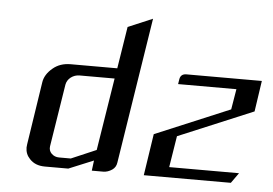

<svg xmlns="http://www.w3.org/2000/svg" viewBox="-41 -522 819 575"><g transform="rotate(5 369.0 -234.5)"><path d="M410.2 0 429.2 -125 653.8 -219.2 664.1 -280.8H488.8L491.2 -295.9Q494.1 -312 511.2 -312H737.8L724.1 -219.2L499 -125L483.9 -30.8H693.8L671.9 0ZM53.2 -52.2Q53.2 -55.2 54.2 -62L83 -250Q86.4 -274.4 109.9 -293.9Q131.3 -312 163.1 -312H303.2L323.2 -438L397 -469.2L328.1 -30.8Q326.2 -16.6 314.9 -8.8Q301.8 0 288.1 0H253.9L257.8 -30.8L183.1 0H112.8Q83.5 0 66.9 -18.1Q53.2 -32.2 53.2 -52.2ZM123 -62Q121.1 -48.8 129.9 -40Q139.2 -30.8 152.8 -30.8H188L263.2 -63L297.9 -280.8H192.9Q178.2 -280.8 166.5 -272Q155.3 -263.2 152.8 -250Z"/></g></svg>

Font: Hhenum
Style: Italic
Weight: 400
Designer: T. Christopher White
Version: Version 1.0